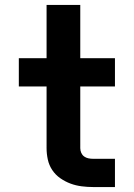

<svg xmlns="http://www.w3.org/2000/svg" viewBox="-20 -755 540 775"><path d="M356 0Q333 0 309.5 -3Q286 -6 264.5 -14Q243 -22 223.5 -35.5Q204 -49 191 -68.5Q178 -88 173 -111Q168 -134 168 -157V-406H56V-520H168V-735H304V-520H444V-406H304V-157Q304 -147 308 -138Q312 -129 319.5 -123.5Q327 -118 336.5 -116Q346 -114 356 -114H444V0Z"/></svg>

Font: Iosevka SS04 Heavy
Style: Regular
Weight: 900
Monospace: yes
Designer: Belleve Invis
Foundry: Belleve Invis
Version: Version 19.0.0; ttfautohint (v1.8.4)